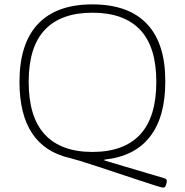

<svg xmlns="http://www.w3.org/2000/svg" viewBox="-20 -726 844 877"><path d="M725 131Q720 131 691 122Q662 113 618.5 98.5Q575 84 525 67.5Q475 51 428.5 35.5Q382 20 347.5 9.5Q313 -1 300 -4Q69 -56 69 -352Q69 -527 153.5 -616.5Q238 -706 402 -706Q567 -706 651.5 -616.5Q736 -527 735 -352Q735 -191 664.5 -101Q594 -11 457 3V7L730 88Q742 92 742 100Q742 105 738.5 118Q735 131 725 131ZM402 -32Q546 -32 620 -111.5Q694 -191 694 -352Q694 -512 620 -590Q546 -668 402 -668Q259 -668 185 -590Q111 -512 111 -352Q111 -191 185 -111.5Q259 -32 402 -32Z"/></svg>

Font: Asap Semi Expanded Thin
Style: Regular
Weight: 100
Width: 6
Designer: Pablo Cosgaya
Foundry: Omnibus-Type
Version: Version 3.001; ttfautohint (v1.8.4.7-5d5b)